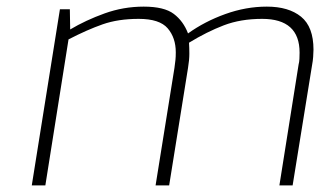

<svg xmlns="http://www.w3.org/2000/svg" viewBox="-20 -560 981 580"><path d="M76 0 161 -532H191L192 -471Q239 -499 296 -519.5Q353 -540 414 -540Q476 -540 505 -518Q534 -496 548 -459Q598 -495 660.5 -517.5Q723 -540 786 -540Q852 -540 889.5 -509.5Q927 -479 927 -410Q927 -401 926 -388Q925 -375 923 -365L864 0H824L882 -365Q884 -372 884.5 -382Q885 -392 885 -401Q885 -503 772 -503Q707 -503 656 -483.5Q605 -464 551 -431Q552 -416 552 -397.5Q552 -379 548 -355L491 0H450L507 -355Q509 -370 510 -379Q511 -388 511 -402Q511 -446 486.5 -474.5Q462 -503 399 -503Q337 -503 290 -486.5Q243 -470 187 -441L117 0Z"/></svg>

Font: Exo Thin ExtraLight
Style: Italic
Weight: 250
Italic angle: -9°
Version: Version 2.000